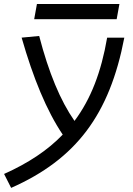

<svg xmlns="http://www.w3.org/2000/svg" viewBox="-55 -705 661 956"><path d="M0.5 230.5C324.2 87.4 490.7 -134.8 564 -517.6H478.5C449.2 -346.7 397.5 -211.9 315.9 -103C245.6 -203.6 187.5 -343.3 140.1 -525.9L52.7 -517.6C109.9 -317.4 177.2 -153.3 257.3 -34.7C181.6 43.9 85.4 107.4 -34.7 161.1ZM115.2 -609.4H525.9L539.6 -685.1H128.9Z"/></svg>

Font: Cascadia Code SemiLight
Style: Italic
Weight: 350
Italic angle: -10°
Monospace: yes
Designer: Aaron Bell
Foundry: Saja Typeworks
Version: Version 2404.023